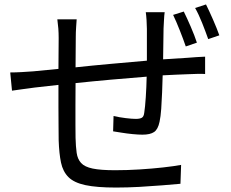

<svg xmlns="http://www.w3.org/2000/svg" viewBox="-20 -811 1040 864"><path d="M807 -759Q821 -731 838.5 -690.5Q856 -650 866 -619L816 -602Q805 -634 789 -674.5Q773 -715 759 -744ZM907 -791Q921 -763 938.5 -723Q956 -683 967 -652L917 -635Q905 -669 889.5 -708Q874 -747 858 -775ZM26 -485Q49 -485 76 -486.5Q103 -488 130 -490L243 -501L244 -640Q244 -663 242.5 -682.5Q241 -702 238 -724H325Q324 -708 322.5 -687.5Q321 -667 321 -644L320 -508Q394 -516 477.5 -523.5Q561 -531 641 -538V-681Q641 -698 639.5 -720.5Q638 -743 636 -756H721Q719 -743 718 -721.5Q717 -700 716 -683L714 -544L825 -551Q844 -553 864.5 -554Q885 -555 903 -556V-478Q891 -479 867 -478.5Q843 -478 824 -477Q802 -476 773.5 -475Q745 -474 712 -472Q711 -435 709.5 -395.5Q708 -356 705.5 -321Q703 -286 698 -263Q691 -229 673.5 -217Q656 -205 621 -205Q603 -205 577 -207.5Q551 -210 527 -214Q503 -218 489 -220L491 -289Q517 -283 545.5 -279.5Q574 -276 591 -276Q609 -276 618 -281Q627 -286 629 -303Q633 -328 636 -373.5Q639 -419 640 -466Q563 -460 479 -452.5Q395 -445 320 -437Q320 -386 319.5 -336.5Q319 -287 319.5 -249Q320 -211 320 -191Q321 -151 325 -123Q329 -95 345 -77.5Q361 -60 397 -52.5Q433 -45 498 -45Q552 -45 608 -48.5Q664 -52 713.5 -57.5Q763 -63 795 -69L792 16Q759 19 710 23Q661 27 607 30Q553 33 502 33Q415 33 364 22Q313 11 288 -14Q263 -39 254.5 -79.5Q246 -120 244 -180Q244 -202 243.5 -241.5Q243 -281 243 -330Q243 -379 243 -429L136 -417Q113 -414 84 -410Q55 -406 34 -403Z"/></svg>

Font: Go Noto Kurrent-Regular
Style: Regular
Weight: 400
Designer: Monotype Design Team
Foundry: Monotype Imaging Inc.
Version: Version 2.012; ttfautohint (v1.8.4.7-5d5b)